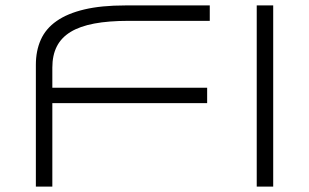

<svg xmlns="http://www.w3.org/2000/svg" viewBox="-20 -691 1145 711"><path d="M456.1 -613.8Q382.3 -613.8 329.1 -603.8Q275.9 -593.8 241.5 -572.8Q207 -551.8 190.4 -519Q173.8 -486.3 173.8 -440.9V-366.2H747.1V-309.1H173.8V0H112.8V-451.2Q112.8 -502.9 131.1 -543.9Q149.4 -585 189.5 -613Q229.5 -641.1 292.2 -656Q355 -670.9 443.8 -670.9H756.8V-613.8ZM930.7 0V-670.9H991.7V0Z"/></svg>

Font: Syncopate
Style: Regular
Weight: 400
Width: 7
Version: Version 001.001